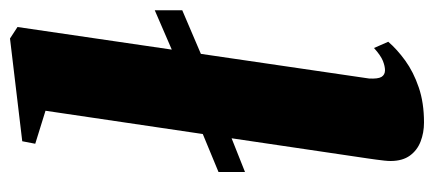

<svg xmlns="http://www.w3.org/2000/svg" viewBox="-262 -595 868 384"><g transform="rotate(-90 172.0 -403.0)"><path d="M20 -347V-400L142 -450.5L202.5 -466.5L343.5 -527.5V-472.5L199.5 -411L137 -393.5ZM207 -99Q206 -81 210.2 -74Q214.5 -67 223.5 -67Q231.5 -67 242.2 -71.2Q253 -75.5 268 -89L280.5 -60.5Q265.5 -43 242.8 -26.5Q220 -10 189.2 0.5Q158.5 11 119 11Q98.5 11 81 4.2Q63.5 -2.5 52.8 -17.2Q42 -32 42 -56Q42 -61 42.8 -68.5Q43.5 -76 44.8 -84.8Q46 -93.5 47 -100.5L142.5 -746L76.5 -766.5L81.5 -792.5L287 -817L310 -802Z"/></g></svg>

Font: Merriweather 96pt Black
Style: Italic
Weight: 900
Italic angle: -7.8°
Version: Version 2.101